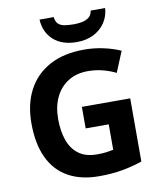

<svg xmlns="http://www.w3.org/2000/svg" viewBox="-100 -1084 924 1107"><g transform="rotate(-10 362.0 -530.5)"><path d="M361 -467H644V-97Q588 -78 527.5 -67Q467 -56 390 -56Q284 -56 209.5 -98Q135 -140 96.5 -222Q58 -304 58 -424Q58 -536 101.5 -618Q145 -700 228 -745Q311 -790 431 -790Q488 -790 543 -778Q598 -766 643 -746L593 -625Q560 -642 518 -653Q476 -664 430 -664Q364 -664 315.5 -634Q267 -604 240.5 -549.5Q214 -495 214 -421Q214 -351 233 -297Q252 -243 293 -212.5Q334 -182 400 -182Q432 -182 454.5 -185Q477 -188 496 -192V-341H361ZM592 -1005Q589 -957 563.5 -919.5Q538 -882 496 -861Q454 -840 398 -840Q312 -840 262 -885Q212 -930 208 -1005H291Q294 -977 308.5 -964Q323 -951 347 -947.5Q371 -944 399 -944Q423 -944 446.5 -948.5Q470 -953 487 -966Q504 -979 507 -1005Z"/></g></svg>

Font: Noto Sans Malayalam UI
Style: Regular
Weight: 400
Designer: Jelle Bosma - Monotype Design Team
Foundry: Monotype Imaging Inc.
Version: Version 2.104